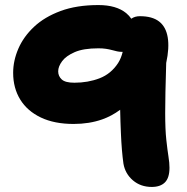

<svg xmlns="http://www.w3.org/2000/svg" viewBox="-20 -730 740 759"><path d="M580 9Q536 9 505.5 -17Q475 -43 468 -83Q461 -132 458 -203Q456 -246 455 -296Q421 -271 384 -258Q333 -240 271 -240Q195 -240 141.5 -265.5Q88 -291 60 -336.5Q32 -382 32 -442Q32 -490 52.5 -537.5Q73 -585 114.5 -624Q156 -663 219.5 -686.5Q283 -710 369 -710Q440 -710 479 -678Q491 -668 499 -656Q513 -666 533 -666Q582 -666 609 -645Q636 -624 643 -582.5Q650 -541 637 -481Q635 -411 634 -366.5Q633 -322 633 -283Q633 -218 637.5 -177Q642 -136 646 -111Q650 -86 650 -67Q650 -27 632 -9Q614 9 580 9ZM465 -525Q464 -525 462 -525Q452 -525 443 -527Q434 -529 423 -532Q412 -535 399 -537Q386 -539 369 -539Q310 -539 275.5 -524Q241 -509 225.5 -488Q210 -467 210 -448Q210 -429 224 -416Q238 -403 274 -403Q328 -403 373.5 -420.5Q419 -438 447 -481Q459 -500 465 -525Z"/></svg>

Font: Shantell Sans Light ExtraBold
Style: Regular
Weight: 800
Version: Version 1.011;[c5ecc13dd]